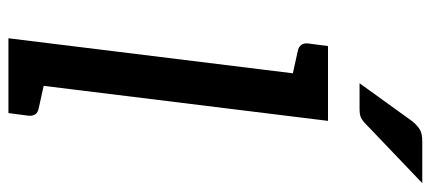

<svg xmlns="http://www.w3.org/2000/svg" viewBox="-296 -700 997 444"><g transform="rotate(90 202.0 -478.5)"><path d="M69 0 160 -739H260L169 0ZM141 0 163 -85 231 -70Q241 -68 245 -62Q249 -56 248 -46L242 0ZM188 -739 167 -654 99 -669Q89 -671 84.5 -677Q80 -683 81 -693L87 -739ZM307 -957H404L269 -828Q260 -819 253 -815.5Q246 -812 233 -812H173L261 -934Q270 -945 279.5 -951Q289 -957 307 -957Z"/></g></svg>

Font: Aleo Medium
Style: Italic
Weight: 500
Italic angle: -7°
Designer: Alessio Laiso
Foundry: Alessio Laiso
Version: Version 2.001;gftools[0.9.29]